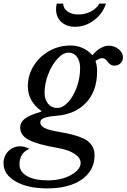

<svg xmlns="http://www.w3.org/2000/svg" viewBox="-95 -796 709 1076"><path d="M435.1 73.2Q435.1 159.7 363.5 209.7Q292 259.8 169.9 259.8Q60.5 259.8 -7.3 220.9Q-75.2 182.1 -75.2 119.1Q-75.2 78.6 -48.3 51.3Q-21.5 23.9 19 23.9Q42 23.9 69.8 38.1Q14.2 61.5 14.2 125Q14.2 167 56.6 190.9Q99.1 214.8 172.9 214.8Q250.5 214.8 303.7 184.3Q356.9 153.8 356.9 117.2Q356.9 88.9 323 66.2Q289.1 43.5 229 33.2Q116.7 14.2 67.4 -11.5Q18.1 -37.1 18.1 -81.1Q18.1 -110.4 43.9 -130.6Q69.8 -150.9 134.8 -169.9L137.2 -173.8Q61 -228 61 -313Q61 -374 93.3 -426.5Q125.5 -479 180.4 -510Q235.4 -541 298.8 -541Q373 -541 422.9 -486.8Q469.2 -540 514.2 -540Q545.9 -540 570.1 -520.3Q594.2 -500.5 594.2 -475.1Q594.2 -455.1 580.6 -441.7Q566.9 -428.2 546.9 -428.2Q533.2 -428.2 523.4 -434.8Q513.7 -441.4 509 -449.2Q504.4 -457 495.8 -463.6Q487.3 -470.2 475.1 -470.2Q463.9 -470.2 439.9 -454.1Q449.2 -429.7 449.2 -396Q449.2 -287.1 388.2 -221.2Q327.1 -155.3 220.2 -147Q172.9 -143.1 151.9 -134.8Q130.9 -126.5 130.9 -110.8Q130.9 -94.2 147.7 -83.3Q164.6 -72.3 191.4 -65.9Q218.3 -59.6 250.5 -54.2Q282.7 -48.8 315.2 -40.3Q347.7 -31.7 374.5 -19Q401.4 -6.3 418.2 17.1Q435.1 40.5 435.1 73.2ZM354 -414.1Q354 -453.6 336.2 -477.3Q318.4 -501 289.1 -501Q258.8 -501 227.3 -467Q195.8 -433.1 175.3 -380.1Q154.8 -327.1 154.8 -275.9Q154.8 -238.3 174.3 -214.6Q193.8 -190.9 225.1 -190.9Q256.3 -190.9 286.4 -223.1Q316.4 -255.4 335.2 -307.4Q354 -359.4 354 -414.1ZM461.9 -775.9H499Q480.5 -718.8 431.6 -682.4Q382.8 -646 326.2 -646Q277.3 -646 248.3 -673.1Q219.2 -700.2 219.2 -744.1Q219.2 -760.7 223.1 -775.9H258.8Q260.3 -748 283.9 -731.4Q307.6 -714.8 344.2 -714.8Q381.8 -714.8 414.1 -731.4Q446.3 -748 461.9 -775.9Z"/></svg>

Font: Libre Baskerville
Style: Italic
Weight: 400
Designer: Pablo Impallari, Rodrigo Fuenzalida
Foundry: Pablo Impallari, Rodrigo Fuenzalida
Version: Version 1.000